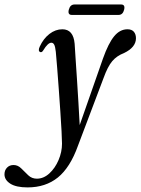

<svg xmlns="http://www.w3.org/2000/svg" viewBox="-146 -570 612 836"><path d="M302.5 -315.5Q326 -381.5 351 -412Q376 -442.5 409 -442.5Q427.5 -442.5 436.8 -431.8Q446 -421 446 -403.5Q446 -364 394 -339Q362.5 -327 342.8 -303.8Q323 -280.5 305 -230.5L193.5 64.5Q159.5 159.5 106 202.8Q52.5 246 -26 246Q-75.5 246 -101 229.8Q-126.5 213.5 -126.5 189Q-126.5 171.5 -115.5 160Q-104.5 148.5 -87 148.5Q-68 148.5 -53.2 163.5Q-38.5 178.5 -23 193.2Q-7.5 208 14.5 208Q44 208 69 185Q94 162 109 126.8Q124 91.5 124 55.5Q124 38.5 122 1.2Q120 -36 116.8 -83.5Q113.5 -131 110 -180.8Q106.5 -230.5 103 -273.8Q99.5 -317 97 -344.5Q94.5 -367 90 -375.5Q85.5 -384 77.5 -384Q62.5 -384 42.5 -351Q36 -340 28.5 -343.5Q18.5 -348.5 27 -367Q43 -402 69.2 -422.2Q95.5 -442.5 125.5 -442.5Q173.5 -442.5 179 -379.5Q180.5 -354.5 183.2 -313.8Q186 -273 189.2 -223.8Q192.5 -174.5 195.5 -123.2Q198.5 -72 201 -25.5ZM153.5 -527.5Q159.5 -550.5 178.5 -550.5H381Q400 -550.5 394.5 -528Q389 -505 370 -505H167Q148 -505 153.5 -527.5Z"/></svg>

Font: Fraunces 144pt Soft
Style: Italic
Weight: 400
Italic angle: -16°
Version: Version 1.000;[b76b70a41]